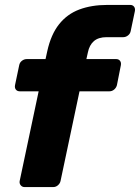

<svg xmlns="http://www.w3.org/2000/svg" viewBox="-20 -760 569 780"><path d="M80 0Q70 0 64 -7.5Q58 -15 60 -25L137 -389H61Q50 -389 44.5 -396Q39 -403 41 -414L58 -495Q60 -506 69 -513Q78 -520 89 -520H165L172 -552Q187 -620 220 -661.5Q253 -703 302.5 -721.5Q352 -740 416 -740H509Q519 -740 524.5 -733Q530 -726 528 -715L511 -634Q509 -623 500 -616Q491 -609 481 -609H413Q380 -609 361.5 -593Q343 -577 337 -547L331 -520H452Q462 -520 467.5 -513Q473 -506 471 -495L455 -414Q452 -403 443.5 -396Q435 -389 424 -389H303L226 -25Q224 -15 215.5 -7.5Q207 0 196 0Z"/></svg>

Font: Rubik Light
Style: Bold Italic
Weight: 700
Italic angle: -12°
Version: Version 2.104